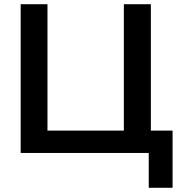

<svg xmlns="http://www.w3.org/2000/svg" viewBox="-20 -725 861 910"><path d="M685 165V0H78V-705H205V-106H567V-705H695V-106H798V165Z"/></svg>

Font: Mulish ExtraLight
Style: Regular
Weight: 200
Designer: Vernon Adams
Foundry: Vernon Adams
Version: Version 3.603